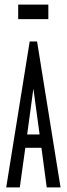

<svg xmlns="http://www.w3.org/2000/svg" viewBox="-20 -814 290 834"><path d="M183 0 160 -172H90L66 0H7L109 -634H141L243 0ZM125 -429 98 -230H152ZM59 -731V-794H190V-731Z"/></svg>

Font: Inconsolata UltraCondensed Medium
Style: Regular
Weight: 500
Width: 1
Monospace: yes
Designer: Raph Levien, Cyreal, Brenton Simpson
Foundry: Raph Levien, Cyreal, Google
Version: Version 3.001; ttfautohint (v1.8.2.53-6de2)